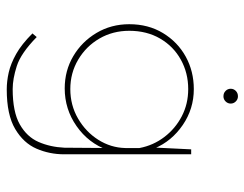

<svg xmlns="http://www.w3.org/2000/svg" viewBox="-100 -460 742 583"><g transform="rotate(90 271.5 -169.0)"><path d="M252 182Q227 182 200.5 176Q174 170 144.5 153.5Q115 137 82 104L93 91Q142 139 181 151.5Q220 164 251 164Q320 164 358 142.5Q396 121 411.5 85.5Q427 50 429 7L430 -130L436 -124Q415 -66 363.5 -30Q312 6 249 6Q195 6 151 -20Q107 -46 80.5 -90.5Q54 -135 54 -190Q54 -248 81 -292.5Q108 -337 152.5 -361.5Q197 -386 251 -386Q311 -386 360 -352.5Q409 -319 431 -267L428 -256L434 -378H449V8Q449 52 432 91.5Q415 131 372 156.5Q329 182 252 182ZM74 -190Q74 -140 97.5 -99.5Q121 -59 161.5 -35Q202 -11 251 -11Q300 -11 340.5 -34.5Q381 -58 405 -96Q429 -134 430 -178V-221Q422 -263 396.5 -296.5Q371 -330 333.5 -349.5Q296 -369 251 -369Q202 -369 161.5 -346.5Q121 -324 97.5 -283.5Q74 -243 74 -190ZM250 -498Q250 -507 256.5 -513.5Q263 -520 273 -520Q282 -520 288.5 -513.5Q295 -507 295 -498Q295 -489 288.5 -482.5Q282 -476 273 -476Q263 -476 256.5 -482.5Q250 -489 250 -498Z"/></g></svg>

Font: Josefin Sans Thin Thin
Style: Regular
Weight: 250
Version: Version 2.001